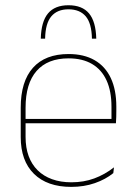

<svg xmlns="http://www.w3.org/2000/svg" viewBox="-20 -703 515 732"><path d="M251.5 9.5Q160 9.5 109.5 -40.2Q59 -90 59 -180.5V-292.5Q59 -392.5 105.8 -444.8Q152.5 -497 241.5 -497Q300 -497 340.8 -473.5Q381.5 -450 402.5 -405.2Q423.5 -360.5 423.5 -296.5V-279.5Q423.5 -268.5 423.2 -257.5Q423 -246.5 422 -233H405Q405 -250.5 405 -266.5Q405 -282.5 405 -296Q405 -355.5 386.2 -396.5Q367.5 -437.5 331 -459Q294.5 -480.5 241.5 -480.5Q161.5 -480.5 119.5 -432.5Q77.5 -384.5 77.5 -292.5V-243.5V-239.5V-181Q77.5 -140 89.2 -108Q101 -76 123.5 -53.8Q146 -31.5 178.5 -19.8Q211 -8 252 -8Q299.5 -8 339.5 -22.8Q379.5 -37.5 414.5 -65L412 -43Q382.5 -19 341.5 -4.8Q300.5 9.5 251.5 9.5ZM67.5 -233V-249.5H415.5V-233ZM241 -683Q293.5 -683 319.5 -651.8Q345.5 -620.5 347 -555.5H330.5Q329.5 -614 306.8 -640.8Q284 -667.5 241 -667.5Q198.5 -667.5 175.8 -640.8Q153 -614 152 -555.5H135.5Q137 -620.5 163 -651.8Q189 -683 241 -683Z"/></svg>

Font: Anek Latin Thin
Style: Regular
Weight: 250
Designer: Yesha Goshar
Foundry: Ek Type
Version: Version 1.003